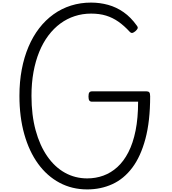

<svg xmlns="http://www.w3.org/2000/svg" viewBox="-20 -1443 1325 1482"><path d="M653 19Q536 19 439.5 -32.5Q343 -84 274 -179Q205 -274 167.5 -407Q130 -540 130 -703Q130 -812 148 -907Q166 -1002 200 -1082Q234 -1162 282.5 -1225Q331 -1288 393 -1332.5Q455 -1377 528 -1400Q601 -1423 683 -1423Q751 -1423 814.5 -1405.5Q878 -1388 934 -1349Q990 -1310 1037 -1244Q1046 -1232 1042 -1223Q1038 -1214 1026 -1203Q1012 -1191 1002 -1189Q992 -1187 982 -1197Q938 -1245 893.5 -1276Q849 -1307 798.5 -1322.5Q748 -1338 683 -1338Q617 -1338 557 -1318.5Q497 -1299 446 -1261.5Q395 -1224 353.5 -1169Q312 -1114 283 -1043Q254 -972 238.5 -887Q223 -802 223 -703Q223 -555 255 -437.5Q287 -320 345 -236.5Q403 -153 481.5 -109.5Q560 -66 653 -66Q719 -66 778 -87.5Q837 -109 886 -153.5Q935 -198 971 -268Q1007 -338 1026.5 -435Q1046 -532 1046 -658H691Q676 -658 669.5 -667Q663 -676 663 -698Q663 -721 669.5 -729.5Q676 -738 691 -738H1111Q1126 -738 1132.5 -730Q1139 -722 1139 -699Q1139 -508 1102.5 -371.5Q1066 -235 1001 -148.5Q936 -62 847 -21.5Q758 19 653 19Z"/></svg>

Font: Playwrite FR Trad
Style: Regular
Weight: 400
Designer: Veronika Burian, José Scaglione
Foundry: TypeTogether
Version: Version 1.000